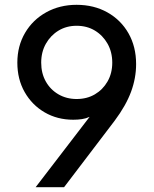

<svg xmlns="http://www.w3.org/2000/svg" viewBox="-20 -777 639 797"><path d="M128 0H246L456 -276Q503 -339 524 -396Q545 -453 545 -511Q545 -583 513.5 -638.5Q482 -694 426 -725.5Q370 -757 298 -757Q228 -757 172 -726Q116 -695 84 -640.5Q52 -586 52 -517Q52 -448 82.5 -394.5Q113 -341 165.5 -310.5Q218 -280 284 -280Q303 -280 320 -282.5Q337 -285 352 -292ZM298 -366Q256 -366 222.5 -385.5Q189 -405 170 -439Q151 -473 151 -517Q151 -561 170.5 -595.5Q190 -630 223 -650Q256 -670 298 -670Q341 -670 374 -650Q407 -630 426.5 -595.5Q446 -561 446 -517Q446 -473 426.5 -439Q407 -405 374 -385.5Q341 -366 298 -366Z"/></svg>

Font: Plus Jakarta Sans Medium
Style: Regular
Weight: 500
Designer: Gumpita Rahayu
Foundry: Tokotype
Version: Version 2.004; ttfautohint (v1.8.3)